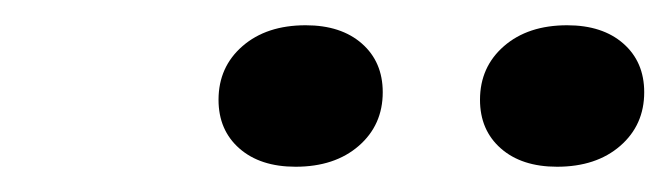

<svg xmlns="http://www.w3.org/2000/svg" viewBox="-20 -884 530 152"><path d="M360 -805Q360 -831 379 -847.5Q398 -864 429 -864Q457 -864 473.5 -849.5Q490 -835 490 -811Q490 -785 471 -768.5Q452 -752 421 -752Q393 -752 376.5 -766.5Q360 -781 360 -805ZM153 -805Q153 -831 172 -847.5Q191 -864 222 -864Q250 -864 266.5 -849.5Q283 -835 283 -811Q283 -785 264 -768.5Q245 -752 214 -752Q186 -752 169.5 -766.5Q153 -781 153 -805Z"/></svg>

Font: Mona Sans SemiBold
Style: Italic
Weight: 600
Italic angle: -11.7°
Designer: Deni Anggara
Foundry: GitHub
Version: Version 2.000